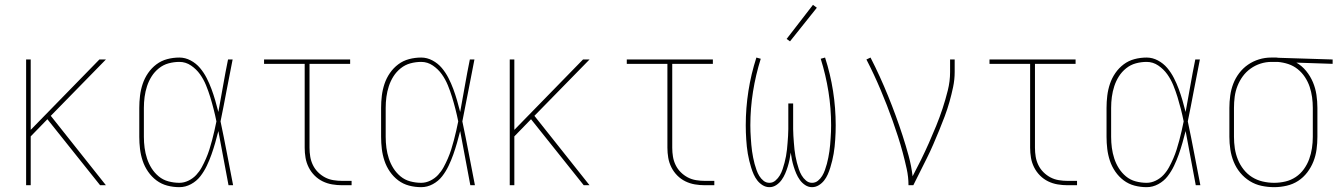

<svg xmlns="http://www.w3.org/2000/svg" viewBox="-20 -766 5540 794"><path d="M88 0V-520H107V-229L391 -520H418L190 -287L418 0H394L176 -273L107 -202V0Z M722 8Q696 8 671.5 1.5Q647 -5 627 -20Q607 -35 592.5 -56Q578 -77 570 -101Q562 -125 559 -150Q556 -175 556 -200V-320Q556 -345 559 -370Q562 -395 570 -419Q578 -443 592.5 -464Q607 -485 627 -500Q647 -515 671.5 -521.5Q696 -528 722 -528Q746 -528 768.5 -516Q791 -504 807 -485Q823 -466 834.5 -443.5Q846 -421 854.5 -398Q863 -375 870 -351Q877 -327 883 -303Q893 -357 902.5 -411.5Q912 -466 923 -520H942Q929 -456 917 -391.5Q905 -327 892 -264Q906 -198 918.5 -132Q931 -66 944 0H925Q914 -56 904 -112Q894 -168 883 -224Q877 -200 870 -175.5Q863 -151 854.5 -127Q846 -103 835 -80Q824 -57 808.5 -37Q793 -17 770 -4.5Q747 8 722 8ZM722 -10Q741 -10 759.5 -19Q778 -28 791.5 -42.5Q805 -57 814.5 -74.5Q824 -92 832 -110.5Q840 -129 846 -148Q852 -167 857 -186Q862 -205 866.5 -224.5Q871 -244 875 -264Q870 -289 863.5 -314.5Q857 -340 849.5 -364.5Q842 -389 832 -413.5Q822 -438 807 -459Q792 -480 770 -495Q748 -510 722 -510Q699 -510 677 -504Q655 -498 637 -483.5Q619 -469 607 -450Q595 -431 588 -409.5Q581 -388 578 -365.5Q575 -343 575 -320V-200Q575 -177 578 -154.5Q581 -132 588 -110.5Q595 -89 607 -70Q619 -51 636.5 -36.5Q654 -22 676.5 -16Q699 -10 722 -10Z M1395 0Q1374 0 1353.5 -3.5Q1333 -7 1314.5 -16Q1296 -25 1281 -40Q1266 -55 1256.5 -74Q1247 -93 1243.5 -113.5Q1240 -134 1240 -155V-502H1072V-520H1428V-502H1260V-155Q1260 -136 1263 -118Q1266 -100 1274 -83.5Q1282 -67 1295 -54Q1308 -41 1324 -32.5Q1340 -24 1358.5 -21Q1377 -18 1395 -18H1434V0Z M1722 8Q1696 8 1671.5 1.5Q1647 -5 1627 -20Q1607 -35 1592.5 -56Q1578 -77 1570 -101Q1562 -125 1559 -150Q1556 -175 1556 -200V-320Q1556 -345 1559 -370Q1562 -395 1570 -419Q1578 -443 1592.5 -464Q1607 -485 1627 -500Q1647 -515 1671.5 -521.5Q1696 -528 1722 -528Q1746 -528 1768.5 -516Q1791 -504 1807 -485Q1823 -466 1834.5 -443.5Q1846 -421 1854.5 -398Q1863 -375 1870 -351Q1877 -327 1883 -303Q1893 -357 1902.5 -411.5Q1912 -466 1923 -520H1942Q1929 -456 1917 -391.5Q1905 -327 1892 -264Q1906 -198 1918.5 -132Q1931 -66 1944 0H1925Q1914 -56 1904 -112Q1894 -168 1883 -224Q1877 -200 1870 -175.5Q1863 -151 1854.5 -127Q1846 -103 1835 -80Q1824 -57 1808.5 -37Q1793 -17 1770 -4.5Q1747 8 1722 8ZM1722 -10Q1741 -10 1759.5 -19Q1778 -28 1791.5 -42.5Q1805 -57 1814.5 -74.5Q1824 -92 1832 -110.5Q1840 -129 1846 -148Q1852 -167 1857 -186Q1862 -205 1866.5 -224.5Q1871 -244 1875 -264Q1870 -289 1863.5 -314.5Q1857 -340 1849.5 -364.5Q1842 -389 1832 -413.5Q1822 -438 1807 -459Q1792 -480 1770 -495Q1748 -510 1722 -510Q1699 -510 1677 -504Q1655 -498 1637 -483.5Q1619 -469 1607 -450Q1595 -431 1588 -409.5Q1581 -388 1578 -365.5Q1575 -343 1575 -320V-200Q1575 -177 1578 -154.5Q1581 -132 1588 -110.5Q1595 -89 1607 -70Q1619 -51 1636.5 -36.5Q1654 -22 1676.5 -16Q1699 -10 1722 -10Z M2088 0V-520H2107V-229L2391 -520H2418L2190 -287L2418 0H2394L2176 -273L2107 -202V0Z M2895 0Q2874 0 2853.5 -3.5Q2833 -7 2814.5 -16Q2796 -25 2781 -40Q2766 -55 2756.5 -74Q2747 -93 2743.5 -113.5Q2740 -134 2740 -155V-502H2572V-520H2928V-502H2760V-155Q2760 -136 2763 -118Q2766 -100 2774 -83.5Q2782 -67 2795 -54Q2808 -41 2824 -32.5Q2840 -24 2858.5 -21Q2877 -18 2895 -18H2934V0Z M3338 8Q3323 8 3310 -0.5Q3297 -9 3288 -21.5Q3279 -34 3273 -48Q3267 -62 3262.5 -76.5Q3258 -91 3255 -105.5Q3252 -120 3250 -135Q3248 -120 3245 -105.5Q3242 -91 3237.5 -76.5Q3233 -62 3227 -48Q3221 -34 3212 -21.5Q3203 -9 3190 -0.5Q3177 8 3162 8Q3147 8 3134 0Q3121 -8 3112 -19.5Q3103 -31 3097 -44.5Q3091 -58 3086.5 -72.5Q3082 -87 3078.5 -101.5Q3075 -116 3072.5 -130.5Q3070 -145 3068.5 -159.5Q3067 -174 3066 -189Q3065 -204 3064.5 -218.5Q3064 -233 3064 -248Q3064 -319 3075 -389.5Q3086 -460 3108 -528L3126 -523Q3105 -456 3094 -387Q3083 -318 3083 -248Q3083 -234 3083.5 -221Q3084 -208 3085 -194.5Q3086 -181 3087 -167.5Q3088 -154 3090 -141Q3092 -128 3094.5 -114.5Q3097 -101 3100.5 -88.5Q3104 -76 3108.5 -63Q3113 -50 3120 -38.5Q3127 -27 3137.5 -18.5Q3148 -10 3162 -10Q3176 -10 3187 -19.5Q3198 -29 3205 -41Q3212 -53 3216.5 -66.5Q3221 -80 3224.5 -93.5Q3228 -107 3230.5 -120.5Q3233 -134 3234.5 -148Q3236 -162 3237 -176Q3238 -190 3239 -204Q3240 -218 3240 -232Q3240 -246 3240 -260V-338H3260V-260Q3260 -246 3260 -232Q3260 -218 3261 -204Q3262 -190 3263 -176Q3264 -162 3265.5 -148Q3267 -134 3269.5 -120.5Q3272 -107 3275.5 -93.5Q3279 -80 3283.5 -66.5Q3288 -53 3295 -41Q3302 -29 3313 -19.5Q3324 -10 3338 -10Q3352 -10 3362.5 -18.5Q3373 -27 3380 -38.5Q3387 -50 3391.5 -63Q3396 -76 3399.5 -88.5Q3403 -101 3405.5 -114.5Q3408 -128 3410 -141Q3412 -154 3413 -167.5Q3414 -181 3415 -194.5Q3416 -208 3416.5 -221Q3417 -234 3417 -248Q3417 -318 3406 -387Q3395 -456 3374 -523L3392 -528Q3414 -460 3425 -389.5Q3436 -319 3436 -248Q3436 -233 3435.5 -218.5Q3435 -204 3434 -189Q3433 -174 3431.5 -159.5Q3430 -145 3427.5 -130.5Q3425 -116 3421.5 -101.5Q3418 -87 3413.5 -72.5Q3409 -58 3403 -44.5Q3397 -31 3388 -19.5Q3379 -8 3366 0Q3353 8 3338 8ZM3247 -595 3233 -605 3342 -746 3358 -734Z M3737 0Q3737 -34 3729.5 -68Q3722 -102 3713 -135.5Q3704 -169 3693.5 -201.5Q3683 -234 3671.5 -266.5Q3660 -299 3647.5 -331Q3635 -363 3621.5 -395Q3608 -427 3593.5 -458Q3579 -489 3563 -520L3580 -528Q3600 -489 3618 -449.5Q3636 -410 3652.5 -369.5Q3669 -329 3684 -288Q3699 -247 3712.5 -205.5Q3726 -164 3737.5 -122Q3749 -80 3754 -37Q3772 -71 3789 -105.5Q3806 -140 3821.5 -175Q3837 -210 3851.5 -245.5Q3866 -281 3878 -317.5Q3890 -354 3899.5 -392Q3909 -430 3909 -468V-520H3928V-468Q3928 -437 3921.5 -406Q3915 -375 3906.5 -345Q3898 -315 3887 -285.5Q3876 -256 3864 -227Q3852 -198 3839.5 -169Q3827 -140 3813 -112Q3799 -84 3785 -56Q3771 -28 3757 0Z M4395 0Q4374 0 4353.5 -3.5Q4333 -7 4314.5 -16Q4296 -25 4281 -40Q4266 -55 4256.5 -74Q4247 -93 4243.5 -113.5Q4240 -134 4240 -155V-502H4072V-520H4428V-502H4260V-155Q4260 -136 4263 -118Q4266 -100 4274 -83.5Q4282 -67 4295 -54Q4308 -41 4324 -32.5Q4340 -24 4358.5 -21Q4377 -18 4395 -18H4434V0Z M4722 8Q4696 8 4671.5 1.5Q4647 -5 4627 -20Q4607 -35 4592.5 -56Q4578 -77 4570 -101Q4562 -125 4559 -150Q4556 -175 4556 -200V-320Q4556 -345 4559 -370Q4562 -395 4570 -419Q4578 -443 4592.5 -464Q4607 -485 4627 -500Q4647 -515 4671.5 -521.5Q4696 -528 4722 -528Q4746 -528 4768.5 -516Q4791 -504 4807 -485Q4823 -466 4834.5 -443.5Q4846 -421 4854.5 -398Q4863 -375 4870 -351Q4877 -327 4883 -303Q4893 -357 4902.5 -411.5Q4912 -466 4923 -520H4942Q4929 -456 4917 -391.5Q4905 -327 4892 -264Q4906 -198 4918.5 -132Q4931 -66 4944 0H4925Q4914 -56 4904 -112Q4894 -168 4883 -224Q4877 -200 4870 -175.5Q4863 -151 4854.5 -127Q4846 -103 4835 -80Q4824 -57 4808.5 -37Q4793 -17 4770 -4.5Q4747 8 4722 8ZM4722 -10Q4741 -10 4759.5 -19Q4778 -28 4791.5 -42.5Q4805 -57 4814.5 -74.5Q4824 -92 4832 -110.5Q4840 -129 4846 -148Q4852 -167 4857 -186Q4862 -205 4866.5 -224.5Q4871 -244 4875 -264Q4870 -289 4863.5 -314.5Q4857 -340 4849.5 -364.5Q4842 -389 4832 -413.5Q4822 -438 4807 -459Q4792 -480 4770 -495Q4748 -510 4722 -510Q4699 -510 4677 -504Q4655 -498 4637 -483.5Q4619 -469 4607 -450Q4595 -431 4588 -409.5Q4581 -388 4578 -365.5Q4575 -343 4575 -320V-200Q4575 -177 4578 -154.5Q4581 -132 4588 -110.5Q4595 -89 4607 -70Q4619 -51 4636.5 -36.5Q4654 -22 4676.5 -16Q4699 -10 4722 -10Z M5249 8Q5223 8 5197 2.5Q5171 -3 5148.5 -17Q5126 -31 5109 -51.5Q5092 -72 5082 -96.5Q5072 -121 5068 -147.5Q5064 -174 5064 -200V-320Q5064 -345 5067.5 -370.5Q5071 -396 5080 -419.5Q5089 -443 5104.5 -463.5Q5120 -484 5141 -498.5Q5162 -513 5186.5 -520.5Q5211 -528 5237 -528Q5240 -528 5243.5 -528Q5247 -528 5250 -528Q5254 -528 5258.5 -528Q5263 -528 5267 -527L5491 -520V-502L5341 -507Q5364 -494 5381.5 -472.5Q5399 -451 5409.5 -426Q5420 -401 5424 -374Q5428 -347 5428 -320V-200Q5428 -174 5424.5 -148Q5421 -122 5411.5 -98Q5402 -74 5386 -53Q5370 -32 5348.5 -18Q5327 -4 5301 2Q5275 8 5249 8ZM5249 -10Q5273 -10 5296 -15.5Q5319 -21 5338.5 -34Q5358 -47 5372 -66.5Q5386 -86 5394 -108Q5402 -130 5405.5 -153.5Q5409 -177 5409 -200V-320Q5409 -342 5406 -364Q5403 -386 5396 -407Q5389 -428 5376.5 -447Q5364 -466 5346.5 -480Q5329 -494 5308 -501Q5287 -508 5264 -510H5250Q5247 -510 5244 -510Q5241 -510 5238 -510Q5215 -510 5193 -503Q5171 -496 5152 -482.5Q5133 -469 5119.5 -450.5Q5106 -432 5097.5 -410.5Q5089 -389 5086 -366Q5083 -343 5083 -320V-200Q5083 -176 5086.5 -152.5Q5090 -129 5099 -106.5Q5108 -84 5123 -65Q5138 -46 5158 -33.5Q5178 -21 5201.5 -15.5Q5225 -10 5249 -10Z"/></svg>

Font: Iosevka SS04 Thin
Style: Regular
Weight: 100
Monospace: yes
Designer: Belleve Invis
Foundry: Belleve Invis
Version: Version 19.0.0; ttfautohint (v1.8.4)